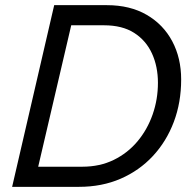

<svg xmlns="http://www.w3.org/2000/svg" viewBox="-20 -724 740 744"><path d="M27 0 190 -704H394Q484 -704 548.5 -666.5Q613 -629 647.5 -564Q682 -499 682 -416Q682 -327 653.5 -251.5Q625 -176 572.5 -119.5Q520 -63 447.5 -31.5Q375 0 286 0ZM128 -78H299Q367 -78 421 -104.5Q475 -131 513 -176.5Q551 -222 571.5 -280.5Q592 -339 592 -403Q592 -466 569 -516.5Q546 -567 500 -596.5Q454 -626 383 -626H256Z"/></svg>

Font: Prodigy Sans
Style: Italic
Weight: 400
Italic angle: -13°
Designer: Wei Huang
Foundry: Wei Huang
Version: Version 1.003; ttfautohint (v1.8.3)